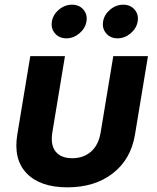

<svg xmlns="http://www.w3.org/2000/svg" viewBox="-20 -783 662 811"><path d="M264.6 8.3Q149.9 8.3 92.8 -50.8Q35.6 -109.9 53.2 -215.3L107.9 -545.9H254.4L201.2 -224.6Q192.4 -170.4 215.1 -142.6Q237.8 -114.7 285.2 -114.7Q332.5 -114.7 364.5 -142.6Q396.5 -170.4 405.3 -224.6L458.5 -545.9H605L550.3 -215.3Q533.2 -110.4 456.8 -51Q380.4 8.3 264.6 8.3ZM260.3 -621.1Q230 -621.1 212.2 -642.1Q194.3 -663.1 199.2 -692.4Q204.1 -721.7 229 -742.4Q253.9 -763.2 284.2 -763.2Q314.5 -763.2 332.3 -742.4Q350.1 -721.7 345.2 -692.4Q340.3 -663.1 315.4 -642.1Q290.5 -621.1 260.3 -621.1ZM476.6 -621.1Q446.3 -621.1 428.5 -642.1Q410.6 -663.1 415.5 -692.4Q420.4 -721.7 445.3 -742.4Q470.2 -763.2 500.5 -763.2Q530.8 -763.2 548.6 -742.4Q566.4 -721.7 561.5 -692.4Q556.6 -663.1 531.7 -642.1Q506.8 -621.1 476.6 -621.1Z"/></svg>

Font: Inter
Style: Bold Italic
Weight: 700
Italic angle: -9.39999°
Designer: Rasmus Andersson
Foundry: rsms
Version: Version 4.001;git-9221beed3